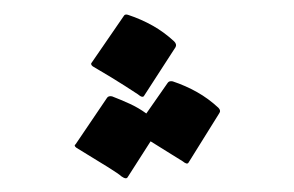

<svg xmlns="http://www.w3.org/2000/svg" viewBox="-20 -241 412 269"><path d="M215 -125Q217 -128 222 -127Q240 -121 256 -112Q272 -103 286 -90Q290 -86 287 -82L244 -13Q242 -10 236 -15Q233 -17 221.5 -24Q210 -31 191 -43L159 7Q157 11 150 6Q147 3 131 -7Q115 -17 87 -34Q83 -37 86 -39L130 -104Q132 -107 137 -106Q150 -101 162 -95.5Q174 -90 185 -82ZM153 -218Q155 -222 160 -220Q178 -214 194 -205Q210 -196 224 -183Q228 -179 226 -175L182 -107Q180 -103 173 -109Q170 -111 154.5 -121Q139 -131 110 -148Q106 -151 109 -154Z"/></svg>

Font: Amiri Modified
Style: Regular
Weight: 400
Version: 0.117-H1